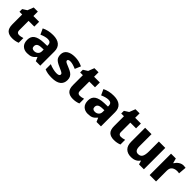

<svg xmlns="http://www.w3.org/2000/svg" viewBox="345 -2069 3485 3485"><g transform="rotate(45 2088.0 -326.5)"><path d="M412 -138V-17Q347 10 268 10Q185 10 139.5 -31.5Q94 -73 94 -175V-425H24V-494L107 -547L152 -663H258V-549H405V-425H258V-180Q258 -151 274 -135.5Q290 -120 318 -120Q356 -120 412 -138Z M983 -364V0H869L837 -74H833Q796 -28 757 -9Q718 10 651 10Q576 10 529.5 -34.5Q483 -79 483 -165Q483 -252 543 -294Q603 -336 725 -341L819 -344V-363Q819 -440 741 -440Q677 -440 587 -400L536 -510Q631 -559 757 -559Q866 -559 924.5 -509.5Q983 -460 983 -364ZM767 -249Q704 -247 677.5 -226.5Q651 -206 651 -168Q651 -108 716 -108Q761 -108 790.5 -135Q820 -162 820 -207V-251Z M1286 10Q1227 10 1184.5 3Q1142 -4 1099 -22V-155Q1145 -134 1197 -122Q1249 -110 1286 -110Q1361 -110 1361 -150Q1361 -164 1352.5 -173.5Q1344 -183 1319.5 -196Q1295 -209 1243 -231Q1164 -264 1131 -300Q1098 -336 1098 -403Q1098 -479 1157 -519Q1216 -559 1318 -559Q1370 -559 1416.5 -548Q1463 -537 1514 -514L1467 -401Q1373 -442 1317 -442Q1258 -442 1258 -410Q1258 -398 1266.5 -388.5Q1275 -379 1298 -368Q1321 -357 1371 -337Q1423 -316 1454 -295Q1485 -274 1502 -243Q1519 -212 1519 -165Q1519 -81 1461 -35.5Q1403 10 1286 10Z M1970 -138V-17Q1905 10 1826 10Q1743 10 1697.5 -31.5Q1652 -73 1652 -175V-425H1582V-494L1665 -547L1710 -663H1816V-549H1963V-425H1816V-180Q1816 -151 1832 -135.5Q1848 -120 1876 -120Q1914 -120 1970 -138Z M2541 -364V0H2427L2395 -74H2391Q2354 -28 2315 -9Q2276 10 2209 10Q2134 10 2087.5 -34.5Q2041 -79 2041 -165Q2041 -252 2101 -294Q2161 -336 2283 -341L2377 -344V-363Q2377 -440 2299 -440Q2235 -440 2145 -400L2094 -510Q2189 -559 2315 -559Q2424 -559 2482.5 -509.5Q2541 -460 2541 -364ZM2325 -249Q2262 -247 2235.5 -226.5Q2209 -206 2209 -168Q2209 -108 2274 -108Q2319 -108 2348.5 -135Q2378 -162 2378 -207V-251Z M3024 -138V-17Q2959 10 2880 10Q2797 10 2751.5 -31.5Q2706 -73 2706 -175V-425H2636V-494L2719 -547L2764 -663H2870V-549H3017V-425H2870V-180Q2870 -151 2886 -135.5Q2902 -120 2930 -120Q2968 -120 3024 -138Z M3643 0H3518L3497 -70H3488Q3463 -30 3418.5 -10Q3374 10 3320 10Q3230 10 3178 -39.5Q3126 -89 3126 -191V-549H3290V-236Q3290 -120 3371 -120Q3431 -120 3455 -163.5Q3479 -207 3479 -297V-549H3643Z M4159 -554 4146 -399Q4124 -405 4094 -405Q4035 -405 3995 -375.5Q3955 -346 3955 -276V0H3791V-549H3914L3939 -458H3947Q3972 -502 4014.5 -530.5Q4057 -559 4106 -559Q4129 -559 4159 -554Z"/></g></svg>

Font: Noto Sans UI ExtraBold
Style: Regular
Weight: 800
Designer: Monotype Design Team
Foundry: Monotype Imaging Inc.
Version: Version 1.001